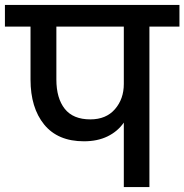

<svg xmlns="http://www.w3.org/2000/svg" viewBox="-44 -760 749 780"><path d="M685 -652H563V0H459V-262Q434 -226 393 -206Q352 -186 297 -186Q191 -186 135.5 -254Q80 -322 80 -437V-652H-24V-740H685ZM459 -652H185V-437Q185 -361 219 -318Q253 -275 323 -275Q387 -275 423 -316.5Q459 -358 459 -419Z"/></svg>

Font: Poppins Cyr Med
Style: Regular
Weight: 500
Designer: Ninad Kale (Devanagari), Jonny Pinhorn (Latin)
Foundry: Indian Type Foundry
Version: 4.004